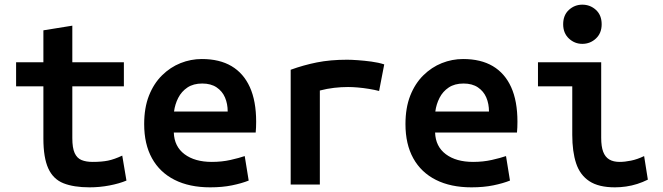

<svg xmlns="http://www.w3.org/2000/svg" viewBox="-20 -791 2840 823"><path d="M364 12Q296 12 252 -5.5Q208 -23 187 -69Q166 -115 166 -197V-421H49V-524H166V-661L290 -681V-524H511V-421H290V-199Q290 -157 300 -135Q310 -113 329.5 -105Q349 -97 377 -97Q416 -97 443 -102.5Q470 -108 504 -124L522 -17Q491 -4 449 4Q407 12 364 12Z M881 12Q792 12 728.5 -20Q665 -52 631.5 -112.5Q598 -173 598 -259Q598 -329 618.5 -381Q639 -433 674.5 -468Q710 -503 754 -520.5Q798 -538 845 -538Q921 -538 972.5 -507.5Q1024 -477 1051 -417.5Q1078 -358 1078 -269Q1078 -258 1077.5 -245Q1077 -232 1076 -223H725Q727 -163 771 -130Q815 -97 888 -97Q931 -97 968.5 -105.5Q1006 -114 1029 -122L1046 -17Q1016 -5 974.5 3.5Q933 12 881 12ZM726 -313H956Q956 -346 944.5 -373Q933 -400 908.5 -416.5Q884 -433 847 -433Q809 -433 783.5 -416Q758 -399 744 -371.5Q730 -344 726 -313Z M1226 0V-492Q1281 -512 1338.5 -523.5Q1396 -535 1468 -535Q1486 -535 1514 -533Q1542 -531 1572 -527Q1602 -523 1627 -515L1605 -401Q1586 -406 1561.5 -410Q1537 -414 1514 -416Q1491 -418 1472 -418Q1442 -418 1412 -414.5Q1382 -411 1351 -403V0Z M2001 12Q1912 12 1848.5 -20Q1785 -52 1751.5 -112.5Q1718 -173 1718 -259Q1718 -329 1738.5 -381Q1759 -433 1794.5 -468Q1830 -503 1874 -520.5Q1918 -538 1965 -538Q2041 -538 2092.5 -507.5Q2144 -477 2171 -417.5Q2198 -358 2198 -269Q2198 -258 2197.5 -245Q2197 -232 2196 -223H1845Q1847 -163 1891 -130Q1935 -97 2008 -97Q2051 -97 2088.5 -105.5Q2126 -114 2149 -122L2166 -17Q2136 -5 2094.5 3.5Q2053 12 2001 12ZM1846 -313H2076Q2076 -346 2064.5 -373Q2053 -400 2028.5 -416.5Q2004 -433 1967 -433Q1929 -433 1903.5 -416Q1878 -399 1864 -371.5Q1850 -344 1846 -313Z M2616 12Q2546 12 2506 -14.5Q2466 -41 2449.5 -91Q2433 -141 2433 -213V-421H2286V-524H2557V-200Q2557 -163 2565.5 -140.5Q2574 -118 2591.5 -107.5Q2609 -97 2636 -97Q2658 -97 2685 -102.5Q2712 -108 2741 -122L2757 -21Q2735 -10 2711.5 -2.5Q2688 5 2663.5 8.5Q2639 12 2616 12ZM2476 -603Q2443 -603 2418.5 -626Q2394 -649 2394 -687Q2394 -726 2418.5 -748.5Q2443 -771 2476 -771Q2510 -771 2534.5 -748.5Q2559 -726 2559 -687Q2559 -649 2534.5 -626Q2510 -603 2476 -603Z"/></svg>

Font: Ubuntu Sans Mono SemiBold
Style: Regular
Weight: 600
Monospace: yes
Designer: Dalton Maag Ltd
Foundry: Dalton Maag Ltd
Version: Version 1.006